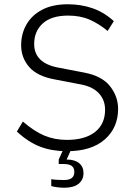

<svg xmlns="http://www.w3.org/2000/svg" viewBox="-20 -698 632 899"><path d="M293 10Q224 10 168.5 -11Q113 -32 59 -82L87 -129Q140 -83 188 -63Q236 -43 293 -43Q378 -43 425 -80Q472 -117 472 -184Q472 -229 444 -260Q416 -291 362 -302L237 -326Q154 -341 116.5 -384.5Q79 -428 79 -486Q79 -540 104 -583.5Q129 -627 177.5 -652.5Q226 -678 298 -678Q359 -678 413 -659.5Q467 -641 513 -599L484 -553Q443 -587 399.5 -606Q356 -625 299 -625Q221 -625 180.5 -588.5Q140 -552 140 -492Q140 -448 167.5 -420.5Q195 -393 250 -382L375 -358Q458 -342 495.5 -294Q533 -246 533 -188Q533 -100 470.5 -45Q408 10 293 10ZM281 181Q267 181 249.5 179Q232 177 220 173V141Q231 143 248.5 144Q266 145 279 145Q304 145 316 135.5Q328 126 328 107Q328 88 316 79Q304 70 279 70H255V49L282 -11H319L292 49Q330 49 350.5 66Q371 83 371 112Q371 144 348 162.5Q325 181 281 181Z"/></svg>

Font: Gantari Light
Style: Regular
Weight: 300
Designer: Anugrah Pasau
Foundry: Lafontype
Version: Version 1.000; ttfautohint (v1.8.3)